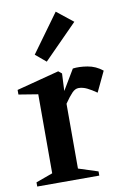

<svg xmlns="http://www.w3.org/2000/svg" viewBox="-89 -848 602 902"><g transform="rotate(-10 212.0 -397.0)"><path d="M14 0V-20L94 -49V-426L2 -441V-463L205 -516L221 -503L217 -420L275 -517Q305 -521 344.5 -514.5Q384 -508 416 -482L370 -385Q346 -402 325.5 -412Q305 -422 285 -422Q269 -422 254 -406.5Q239 -391 219 -362Q218 -360 217 -359V-50L310 -20V0ZM160 -570 110 -612 242 -794 320 -732Z"/></g></svg>

Font: Wittgenstein Semibold
Style: Regular
Weight: 600
Designer: Jörg Drees
Foundry: Jörg Drees
Version: Version 1.303; ttfautohint (v1.8.4.7-5d5b)